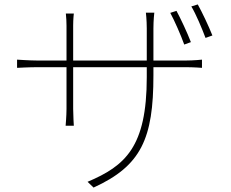

<svg xmlns="http://www.w3.org/2000/svg" viewBox="-20 -797 1040 866"><path d="M776 -748 748 -739C767 -704 796 -638 811 -596L841 -607C825 -649 794 -715 776 -748ZM872 -777 843 -768C864 -733 890 -671 907 -626L938 -637C921 -680 891 -743 872 -777ZM57 -528V-491C57 -491 112 -494 149 -494H280V-306C280 -275 276 -230 276 -230H313C313 -230 310 -277 310 -306V-494H642V-449C642 -134 545 -49 375 23L402 49C617 -49 672 -172 672 -457V-494H818C854 -494 891 -491 891 -491V-528C891 -528 854 -524 818 -524H672V-669C672 -707 676 -740 676 -740H638C638 -740 642 -707 642 -669V-524H310V-682C310 -711 313 -736 313 -736H277C279 -721 280 -695 280 -681V-524H149C114 -524 57 -528 57 -528Z"/></svg>

Font: Harano Aji Gothic TW ExtraLight
Style: Regular
Weight: 250
Foundry: Masamichi Hosoda
Version: HaranoAjiGothicTW-ExtraLight version 20230610;ttx 4.39.4